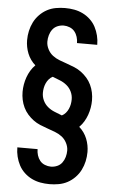

<svg xmlns="http://www.w3.org/2000/svg" viewBox="-63 -865 626 1049"><g transform="rotate(5 250.0 -340.0)"><path d="M249 143Q223 143 198.5 138.5Q174 134 151.5 123Q129 112 110.5 94.5Q92 77 80.5 55Q69 33 63 8.5Q57 -16 57 -41Q57 -42 57 -42Q57 -42 57 -42H168Q168 -42 168 -42Q168 -42 168 -42Q168 -25 173 -8.5Q178 8 188.5 21Q199 34 215.5 40.5Q232 47 248 47Q266 47 282.5 40Q299 33 309.5 19Q320 5 325 -12.5Q330 -30 330 -48Q330 -69 319.5 -89.5Q309 -110 292 -123Q275 -136 254 -144Q233 -152 212.5 -159Q192 -166 171.5 -174.5Q151 -183 133.5 -196Q116 -209 101.5 -225.5Q87 -242 77.5 -262Q68 -282 63.5 -303.5Q59 -325 59 -347Q59 -367 62.5 -387.5Q66 -408 73 -427.5Q80 -447 90.5 -464.5Q101 -482 116 -497Q102 -509 91 -524.5Q80 -540 73 -557.5Q66 -575 62.5 -593.5Q59 -612 59 -630Q59 -656 64.5 -681Q70 -706 81.5 -729Q93 -752 111.5 -771Q130 -790 152.5 -802Q175 -814 200.5 -818.5Q226 -823 251 -823Q277 -823 301.5 -818.5Q326 -814 348.5 -803Q371 -792 389.5 -774.5Q408 -757 419.5 -735Q431 -713 437 -688.5Q443 -664 443 -639Q443 -638 443 -638Q443 -638 443 -638H332Q332 -638 332 -638Q332 -638 332 -638Q332 -655 327 -671.5Q322 -688 311.5 -701Q301 -714 284.5 -720.5Q268 -727 252 -727Q234 -727 217.5 -720Q201 -713 190.5 -699Q180 -685 175 -667.5Q170 -650 170 -632Q170 -611 180.5 -590.5Q191 -570 208 -557Q225 -544 246 -536Q267 -528 287.5 -521Q308 -514 328.5 -505.5Q349 -497 366.5 -484Q384 -471 398.5 -454.5Q413 -438 422.5 -418Q432 -398 436.5 -376.5Q441 -355 441 -333Q441 -313 437.5 -292.5Q434 -272 427 -252.5Q420 -233 409.5 -215.5Q399 -198 384 -183Q398 -171 409 -155.5Q420 -140 427 -122.5Q434 -105 437.5 -86.5Q441 -68 441 -50Q441 -24 435.5 1Q430 26 418.5 49Q407 72 388.5 91Q370 110 347.5 122Q325 134 299.5 138.5Q274 143 249 143ZM284 -237Q296 -243 305 -253.5Q314 -264 319.5 -276.5Q325 -289 327.5 -302Q330 -315 330 -329Q330 -351 320.5 -371Q311 -391 294 -405Q277 -419 256.5 -427Q236 -435 216 -443Q204 -437 195 -426.5Q186 -416 180.5 -403.5Q175 -391 172.5 -378Q170 -365 170 -351Q170 -329 179.5 -309Q189 -289 206 -275Q223 -261 243.5 -253Q264 -245 284 -237Z"/></g></svg>

Font: Iosevka SS08 Regular
Style: Bold
Weight: 700
Monospace: yes
Designer: Belleve Invis
Foundry: Belleve Invis
Version: Version 16.3.4; ttfautohint (v1.8.4)